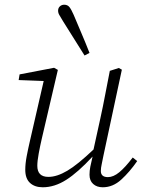

<svg xmlns="http://www.w3.org/2000/svg" viewBox="-20 -781 608 813"><path d="M161 12Q127 12 107 -6.5Q87 -25 87 -62Q87 -88 93 -119.5Q99 -151 106 -181L165 -438L59 -442L63 -466L209 -494L225 -485L157 -194Q150 -164 144 -131.5Q138 -99 138 -79Q138 -32 185 -32Q221 -32 265 -58Q309 -84 376 -148L405 -280Q416 -330 425.5 -380.5Q435 -431 445 -481L483 -493L496 -486L418 -122Q415 -105 411 -87.5Q407 -70 407 -57Q407 -31 437 -31Q460 -31 485 -51.5Q510 -72 542 -114L561 -99Q529 -53 493.5 -20.5Q458 12 415 12Q390 12 374.5 -2Q359 -16 359 -41Q359 -58 362.5 -75.5Q366 -93 372 -118Q310 -51 260.5 -19.5Q211 12 161 12ZM359 -557 338 -546Q291 -621 247 -691Q237 -708 231.5 -717Q226 -726 226 -736Q226 -747 233.5 -754Q241 -761 252 -761Q266 -761 274 -751Q282 -741 292 -718Q307 -682 325 -640Q343 -598 359 -557Z"/></svg>

Font: Source Serif 4 SmText Light
Style: Italic
Weight: 300
Italic angle: -12°
Designer: Frank Grießhammer
Foundry: Adobe
Version: Version 4.005;hotconv 1.1.0;makeotfexe 2.6.0